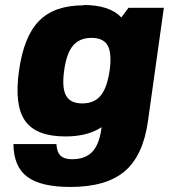

<svg xmlns="http://www.w3.org/2000/svg" viewBox="-20 -531 669 761"><path d="M310.5 -509.8 311 -511.2Q414.6 -511.2 460.9 -461.9L489.3 -500H629.4L566.4 -50.8Q547.4 85.9 474.1 147.9Q400.9 210 259.3 210Q141.6 210 87.9 169.7Q34.2 129.4 33.2 40H203.6Q205.1 71.3 219.7 85.7Q234.4 100.1 265.1 100.1Q317.4 100.1 345.2 71.3Q373 42.5 381.8 -20L382.8 -26.9Q327.6 9.8 238.8 9.8Q123.5 9.8 79.8 -51.8Q36.1 -113.3 55.2 -250Q74.2 -386.7 134.8 -448.2Q195.3 -509.8 310.5 -509.8ZM234.4 -252Q224.6 -183.6 241.7 -152.3Q258.8 -121.1 306.2 -121.1Q353.5 -121.1 379.2 -152.3Q404.8 -183.6 414.6 -252Q423.8 -319.8 407 -350.3Q390.1 -380.9 342.8 -380.9Q295.4 -380.9 269.5 -350.3Q243.7 -319.8 234.4 -252Z"/></svg>

Font: Fivo Sans Heavy
Style: Regular
Weight: 900
Designer: Alexander Slobzheninov
Foundry: Alexander Slobzheninov
Version: 1.0